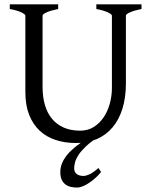

<svg xmlns="http://www.w3.org/2000/svg" viewBox="-20 -635 694 872"><path d="M439 146Q428.7 159.2 414.8 171.9Q400.9 184.6 386.2 194.6Q371.6 204.6 356.9 210.7Q342.3 216.8 330.1 216.8Q315.9 216.8 302.2 213.9Q288.6 210.9 277.8 203.1Q267.1 195.3 260.5 181.6Q253.9 168 253.9 146Q253.9 102.1 292 60.1Q314 36.6 346.7 13.7Q335.9 14.6 325.2 14.6Q274.9 14.6 232.7 0.7Q190.4 -13.2 159.9 -41.7Q129.4 -70.3 112.3 -113.8Q95.2 -157.2 95.2 -216.8V-564Q95.2 -569.8 77.4 -578.6Q59.6 -587.4 24.4 -594.2V-615.2H244.1V-594.2Q210.9 -587.4 192.1 -579.1Q173.3 -570.8 173.3 -564V-241.2Q173.3 -194.3 184.3 -157.2Q195.3 -120.1 217 -94.5Q238.8 -68.8 270.5 -55.2Q302.2 -41.5 344.2 -41.5Q378.9 -41.5 405.8 -58.3Q432.6 -75.2 450.9 -102.5Q469.2 -129.9 478.8 -164.8Q488.3 -199.7 488.3 -235.8V-564Q488.3 -569.8 470.5 -578.6Q452.6 -587.4 417.5 -594.2V-615.2H622.6V-594.2Q589.4 -587.4 570.6 -579.1Q551.8 -570.8 551.8 -564V-255.9Q551.8 -191.9 536.1 -141.6Q520.5 -91.3 491.2 -56.6Q461.9 -22 419.9 -3.4Q412.1 0 403.8 2.4Q383.8 16.6 369.6 30.3Q348.1 50.8 336.4 68.8Q324.7 86.9 320.8 102.1Q316.9 117.2 316.9 128.9Q316.9 147 328.6 155.5Q340.3 164.1 358.9 164.1Q371.1 164.1 388.9 155.3Q406.7 146.5 427.2 127.9Z"/></svg>

Font: Gentium Plus Phon
Style: Regular
Weight: 400
Designer: J. Victor Gaultney, Annie Olsen, Iska Routamaa, Becca Hirsbrunner
Foundry: SIL International
Version: Version 5.000